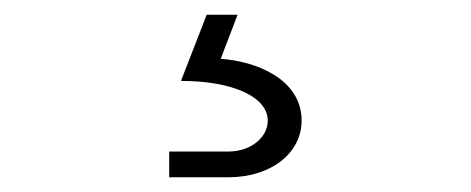

<svg xmlns="http://www.w3.org/2000/svg" viewBox="-20 -46 640 261"><path d="M210 195H290C350 195 390 161 390 118C390 61 327 37 280 34L303 -26H261L226 64C297 64 344 86 344 118C344 140 322 160 290 160H210Z"/></svg>

Font: JetBrains Mono Thin
Style: Regular
Weight: 100
Monospace: yes
Designer: Philipp Nurullin, Konstantin Bulenkov
Foundry: JetBrains
Version: Version 2.305